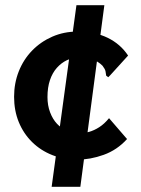

<svg xmlns="http://www.w3.org/2000/svg" viewBox="-20 -643 540 736"><path d="M288 73H178L273 -623H380ZM276 -31Q225 -31 180.5 -48.5Q136 -66 103 -98.5Q70 -131 52 -175Q34 -219 34 -272Q34 -324 52 -369.5Q70 -415 103 -449Q136 -483 180.5 -502.5Q225 -522 277 -522Q344 -522 393 -498Q442 -474 471 -430L402 -354L395 -347L387 -353Q386 -361 384.5 -369.5Q383 -378 373 -391Q355 -409 332.5 -415.5Q310 -422 281 -422Q257 -422 236 -412Q215 -402 198 -383Q181 -364 171.5 -336Q162 -308 162 -271Q162 -239 172 -212.5Q182 -186 198.5 -168.5Q215 -151 236.5 -141.5Q258 -132 281 -132Q302 -132 321.5 -137.5Q341 -143 360.5 -155.5Q380 -168 398 -190L467 -110Q429 -68 377.5 -49.5Q326 -31 276 -31Z"/></svg>

Font: Inconsolata ExtraBold
Style: Regular
Weight: 800
Designer: Raph Levien, Cyreal, Brenton Simpson
Foundry: Raph Levien, Cyreal, Google
Version: Version 3.001